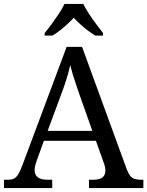

<svg xmlns="http://www.w3.org/2000/svg" viewBox="-20 -951 745 971"><path d="M0 0V-42H19Q39 -42 51 -48Q63 -54 73 -71Q83 -88 95 -120L317 -714H395L621 -95Q629 -74 638 -62.5Q647 -51 660 -46.5Q673 -42 692 -42H705V0H430V-42H453Q483 -42 498 -53.5Q513 -65 513 -90Q513 -96 512 -101.5Q511 -107 509.5 -113.5Q508 -120 505 -127L465 -239H202L164 -134Q161 -126 159 -118Q157 -110 156 -103.5Q155 -97 155 -91Q155 -66 171.5 -54Q188 -42 221 -42H244V0ZM221 -289H447L385 -464Q375 -494 365.5 -521Q356 -548 348.5 -573Q341 -598 335 -622Q330 -598 323.5 -575.5Q317 -553 309 -528.5Q301 -504 289 -473ZM206 -784Q222 -803 241 -829Q260 -855 278 -882Q296 -909 306 -931H401Q412 -909 429.5 -882Q447 -855 466.5 -829Q486 -803 501 -784V-771H462Q443 -782 423.5 -797Q404 -812 386 -828.5Q368 -845 353 -861Q338 -845 320 -828.5Q302 -812 283 -797Q264 -782 245 -771H206Z"/></svg>

Font: Noto Serif Ethiopic
Style: Regular
Weight: 400
Designer: Monotype Design Team
Foundry: Monotype Imaging Inc.
Version: Version 2.102